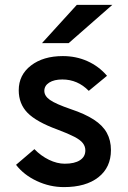

<svg xmlns="http://www.w3.org/2000/svg" viewBox="-20 -752 524 784"><path d="M241 12Q183.5 12 130.5 -12.8Q77.5 -37.5 45.5 -79L120.5 -143Q147 -115.5 180 -99.5Q213 -83.5 244.5 -83.5Q284.5 -83.5 306.5 -97.8Q328.5 -112 328.5 -138Q328.5 -154 318.5 -167.2Q308.5 -180.5 283.5 -193.5Q258.5 -206.5 214.5 -223Q128.5 -254.5 92.5 -291.2Q56.5 -328 56.5 -383.5Q56.5 -446 106.5 -484.5Q156.5 -523 236.5 -523Q291 -523 337.2 -502.2Q383.5 -481.5 417 -442.5L342.5 -381Q297 -427.5 234.5 -427.5Q201 -427.5 181 -414.8Q161 -402 161 -381Q161 -360 184.2 -343.8Q207.5 -327.5 270 -306Q327 -287 363.2 -263.5Q399.5 -240 416.2 -209.5Q433 -179 433 -139Q433 -68.5 381.8 -28.2Q330.5 12 241 12ZM151.5 -576 293.5 -732H438.5L260.5 -576Z"/></svg>

Font: Overpass SemiBold
Style: Regular
Weight: 600
Designer: Delve Withrington, Dave Bailey, Thomas Jockin
Foundry: Delve Fonts LLC
Version: Version 4.000